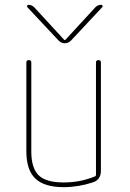

<svg xmlns="http://www.w3.org/2000/svg" viewBox="-20 -770 540 800"><path d="M245.1 9.8Q165 9.8 127.4 -25.9Q89.8 -61.5 89.8 -139.6V-509.8Q89.8 -519.5 100.1 -519.5Q110.4 -519.5 110.4 -509.8V-139.6Q110.4 -69.3 141.1 -39.6Q171.9 -9.8 245.1 -9.8Q315.4 -9.8 376 -35.2Q379.9 -36.1 379.9 -42V-509.8Q379.9 -519.5 390.1 -519.5Q400.4 -519.5 400.4 -509.8V-58.6Q400.4 -20.5 366.2 -9.8Q305.7 9.8 245.1 9.8ZM224.6 -600.6 93.8 -740.2Q91.8 -743.2 93.3 -746.6Q94.7 -750 98.6 -750Q111.3 -750 122.1 -740.2L248 -603.5H250H252L377.9 -740.2Q387.7 -750 401.4 -750Q405.3 -750 407.2 -746.6Q409.2 -743.2 406.2 -740.2L275.4 -600.6Q264.6 -589.8 250 -589.8Q235.4 -589.8 224.6 -600.6Z"/></svg>

Font: Rounded Mgen+ 1mn thin
Style: Regular
Weight: 100
Designer: [Source Han Sans]
Ryoko NISHIZUKA  (kana & ideographs); Paul D. Hunt (Latin, Greek & Cyrillic); Wenlong ZHANG  (bopomofo
Version: Version 1.059.20150602